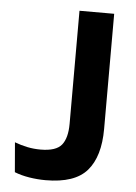

<svg xmlns="http://www.w3.org/2000/svg" viewBox="-49 -677 512 725"><g transform="rotate(5 207.0 -315.0)"><path d="M151 9.5Q120 9.5 89 4.5Q58 -0.5 33 -10.5L23.5 -123Q47.5 -114 71.8 -109Q96 -104 122 -104Q180.5 -104 201.8 -130.2Q223 -156.5 223 -210.5V-639H354.5V-202.5Q354.5 -98 308 -44.2Q261.5 9.5 151 9.5Z"/></g></svg>

Font: Anek Odia SemiBold
Style: Regular
Weight: 600
Version: Version 1.003